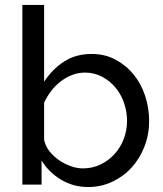

<svg xmlns="http://www.w3.org/2000/svg" viewBox="-20 -750 663 780"><path d="M70.8 0V-730H159.2V-418Q192.4 -468.8 240.2 -499.8Q288.1 -530.8 352.1 -530.8Q406.2 -530.8 449.2 -507.8Q492.2 -484.9 522.7 -447.5Q553.2 -410.2 569.6 -360.6Q585.9 -311 585.9 -258.8Q585.9 -203.6 566.9 -154.8Q547.9 -106 514.9 -69.6Q481.9 -33.2 436.3 -11.7Q390.6 9.8 338.9 9.8Q277.8 9.8 228 -20Q178.2 -49.8 148.9 -98.1V0ZM159.2 -182.1Q164.1 -157.2 180.4 -136.2Q196.8 -115.2 219.5 -99.6Q242.2 -84 267.6 -75Q293 -65.9 316.9 -65.9Q356 -65.9 388.9 -82Q421.9 -98.1 446 -125Q470.2 -151.9 483.2 -186.5Q496.1 -221.2 496.1 -258.8Q496.1 -296.9 483.6 -332.5Q471.2 -368.2 448.5 -395Q425.8 -421.9 394.3 -438.5Q362.8 -455.1 325.2 -455.1Q297.4 -455.1 272.2 -445.1Q247.1 -435.1 225.6 -418.5Q204.1 -401.9 187.5 -379.9Q170.9 -357.9 159.2 -333Z"/></svg>

Font: Raleway Medium
Style: Regular
Weight: 500
Designer: Matt McInerney, Pablo Impallari, Rodrigo Fuenzalida
Foundry: Matt McInerney, Pablo Impallari, Rodrigo Fuenzalida
Version: Version 3.000g; ttfautohint (v1.5) -l 8 -r 28 -G 28 -x 14 -D